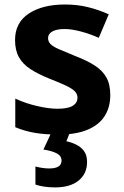

<svg xmlns="http://www.w3.org/2000/svg" viewBox="-20 -576 542 836"><path d="M460.2 -161.4Q460.2 -109.4 435.8 -70.8Q411.3 -32.1 361.1 -11.1Q311 10 234 10Q176.2 10 132 2.5Q87.9 -4.9 46.5 -22.2V-146.7Q91.3 -125.8 142 -114.2Q192.7 -102.5 229.9 -102.5Q275.6 -102.5 296.4 -115.1Q317.3 -127.8 317.3 -150.4Q317.3 -165.5 306.9 -177.2Q296.5 -188.9 269.8 -201.9Q243.2 -214.8 193.8 -234.2Q145.5 -253.6 112.4 -275.2Q79.4 -296.7 62.5 -326.8Q45.5 -356.9 45.5 -401.6Q45.5 -477.5 105.3 -516.9Q165.1 -556.4 263 -556.4Q315.6 -556.4 361.5 -545.3Q407.4 -534.3 453.5 -513.7L410.1 -411.3Q371.8 -428.4 331.8 -439Q291.7 -449.6 261.3 -449.6Q226.8 -449.6 208 -439.1Q189.3 -428.6 189.3 -410.2Q189.3 -395.5 199.5 -384.6Q209.8 -373.7 236.3 -361.9Q262.9 -350.2 310.8 -330.8Q360 -311.8 393.2 -290.3Q426.5 -268.7 443.4 -238.4Q460.2 -208.1 460.2 -161.4ZM359.1 129.2Q359.1 180.3 322.4 210.1Q285.7 240 219.7 240Q193.1 240 170.7 236.4Q148.4 232.7 134.3 227.7V148.9Q148.2 152.7 163.8 155.1Q179.4 157.5 194.6 157.5Q220.2 157.5 234.1 149.3Q247.9 141 247.9 123.3Q247.9 102.8 227.5 92Q207.1 81.2 169.1 75L204.1 0H284.7L269.1 39Q290.6 43.4 311.6 53.6Q332.5 63.7 345.8 81.7Q359.1 99.6 359.1 129.2Z"/></svg>

Font: Noto Sans Khmer UI
Style: Regular
Weight: 400
Designer: Danh Hong and the Monotype Design Team
Foundry: Monotype Imaging Inc.
Version: Version 2.002